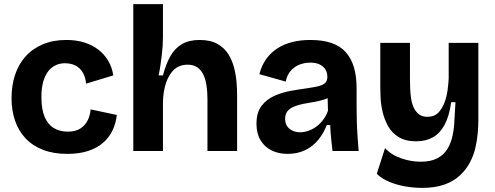

<svg xmlns="http://www.w3.org/2000/svg" viewBox="-20 -733 2404 932"><path d="M307 14Q239 14 188 -6Q137 -26 103.5 -62Q70 -98 53 -147.5Q36 -197 36 -256Q36 -318 53 -369.5Q70 -421 104 -459Q138 -497 188 -518Q238 -539 302 -539Q351 -539 390 -526.5Q429 -514 458 -491.5Q487 -469 505.5 -437.5Q524 -406 530 -367L398 -327Q395 -359 381.5 -381.5Q368 -404 346 -415Q324 -426 295 -426Q271 -426 250.5 -416.5Q230 -407 214.5 -387.5Q199 -368 190 -337Q181 -306 181 -262Q181 -203 196.5 -166Q212 -129 241 -111.5Q270 -94 309 -94Q348 -94 371.5 -110Q395 -126 406.5 -150.5Q418 -175 420 -202L547 -175Q543 -136 527 -101.5Q511 -67 481.5 -41Q452 -15 408.5 -0.5Q365 14 307 14Z M627 0V-325V-713H771V-552Q771 -532 769.5 -509Q768 -486 765 -462Q762 -438 758.5 -414Q755 -390 750 -367H771Q785 -421 806.5 -459.5Q828 -498 862.5 -518.5Q897 -539 949 -539Q1002 -539 1036 -519.5Q1070 -500 1089 -469Q1108 -438 1117 -401.5Q1126 -365 1128.5 -330Q1131 -295 1131 -269V0H987V-253Q987 -290 982 -320.5Q977 -351 966 -373Q955 -395 936.5 -407Q918 -419 891 -419Q851 -419 825 -395Q799 -371 785.5 -329.5Q772 -288 771 -235V0Z M1376 14Q1332 14 1298 -3Q1264 -20 1244.5 -52.5Q1225 -85 1225 -132Q1225 -187 1249.5 -219Q1274 -251 1312.5 -268Q1351 -285 1394 -292.5Q1437 -300 1474 -305Q1508 -310 1529 -315.5Q1550 -321 1559.5 -331.5Q1569 -342 1569 -360Q1569 -380 1560 -395Q1551 -410 1533 -419.5Q1515 -429 1486 -429Q1458 -429 1433 -419Q1408 -409 1390.5 -388.5Q1373 -368 1367 -337L1239 -373Q1250 -416 1272.5 -447Q1295 -478 1327 -498.5Q1359 -519 1399 -529Q1439 -539 1486 -539Q1547 -539 1590 -524Q1633 -509 1659.5 -478.5Q1686 -448 1698.5 -404.5Q1711 -361 1711 -305V-215Q1711 -181 1712 -144.5Q1713 -108 1715.5 -72Q1718 -36 1721 0H1594Q1591 -27 1587.5 -59.5Q1584 -92 1583 -126H1566Q1552 -88 1526 -55.5Q1500 -23 1462 -4.5Q1424 14 1376 14ZM1437 -91Q1456 -91 1475.5 -97.5Q1495 -104 1513.5 -117Q1532 -130 1547.5 -150Q1563 -170 1572 -195L1570 -274L1593 -270Q1576 -257 1552.5 -249.5Q1529 -242 1503.5 -238Q1478 -234 1453 -229Q1428 -224 1408 -216Q1388 -208 1376 -194Q1364 -180 1364 -156Q1364 -126 1384.5 -108.5Q1405 -91 1437 -91Z M2029 179Q1989 179 1948 172Q1907 165 1870.5 150Q1834 135 1809 111L1849 -14Q1881 20 1928.5 36Q1976 52 2022 52Q2071 52 2102.5 35.5Q2134 19 2151.5 -9.5Q2169 -38 2177 -75.5Q2185 -113 2186 -155L2191 -237H2170Q2161 -170 2138.5 -128Q2116 -86 2081.5 -66.5Q2047 -47 2000 -47Q1949 -47 1915.5 -67.5Q1882 -88 1864 -120.5Q1846 -153 1837.5 -189Q1829 -225 1827.5 -257Q1826 -289 1826 -307V-525H1970V-348Q1970 -328 1971 -303.5Q1972 -279 1975.5 -255Q1979 -231 1988.5 -210.5Q1998 -190 2014 -178Q2030 -166 2055 -166Q2088 -166 2107.5 -186Q2127 -206 2138 -236Q2149 -266 2153 -298Q2157 -330 2158 -353V-525H2302V-149Q2302 -121 2299 -86.5Q2296 -52 2287.5 -15Q2279 22 2260.5 56.5Q2242 91 2212 119Q2182 147 2137 163Q2092 179 2029 179Z"/></svg>

Font: Bricolage Grotesque 48pt Condensed ExtraBold
Style: Bold
Weight: 700
Version: Version 1.000;gftools[0.9.30]